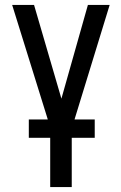

<svg xmlns="http://www.w3.org/2000/svg" viewBox="-20 -548 484 771"><path d="M360.4 5.4H268.1V203.1H181.6V5.4H95.7V-68.4H171.9L28.8 -528.3H116.7L226.6 -151.9L333 -528.3H420.4L279.3 -68.4H360.4Z"/></svg>

Font: Roboto Condensed
Style: Regular
Weight: 400
Designer: Google
Version: Version 2.001047; 2015